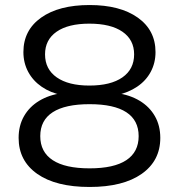

<svg xmlns="http://www.w3.org/2000/svg" viewBox="-20 -734 711 763"><path d="M336 9Q202 9 128 -43Q54 -95 54 -186Q54 -235 75.5 -272.5Q97 -310 136 -333.5Q175 -357 227 -364V-356Q181 -365 146 -389Q111 -413 92 -448.5Q73 -484 73 -527Q73 -614 143.5 -664Q214 -714 336 -714Q457 -714 527.5 -664Q598 -614 598 -527Q598 -484 579 -448.5Q560 -413 525 -389.5Q490 -366 444 -356V-364Q496 -357 535 -333.5Q574 -310 595.5 -272.5Q617 -235 617 -186Q617 -95 543 -43Q469 9 336 9ZM336 -65Q433 -65 482 -97.5Q531 -130 531 -193Q531 -256 482 -288Q433 -320 336 -320Q239 -320 189.5 -288Q140 -256 140 -193Q140 -130 189.5 -97.5Q239 -65 336 -65ZM335 -394Q420 -394 466.5 -426.5Q513 -459 513 -518Q513 -576 466.5 -608Q420 -640 335 -640Q251 -640 205 -608Q159 -576 159 -518Q159 -459 205.5 -426.5Q252 -394 335 -394Z"/></svg>

Font: Nunito Sans 10pt SemiExpanded
Style: Regular
Weight: 400
Width: 6
Designer: Vernon Adams
Foundry: Vernon Adams
Version: Version 3.101;gftools[0.9.27]